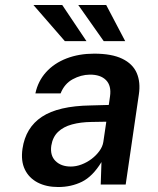

<svg xmlns="http://www.w3.org/2000/svg" viewBox="-20 -743 638 773"><path d="M214.5 10Q166.5 10 131.5 -8.2Q96.5 -26.5 80 -60.8Q63.5 -95 70.5 -144Q83 -229.5 149 -273Q215 -316.5 345 -318.5L418 -320.5L423 -355.5Q429 -398 406.8 -420.5Q384.5 -443 341 -442.5Q306 -442 272.8 -424Q239.5 -406 224 -367H122.5Q133 -416.5 165.5 -452.5Q198 -488.5 248 -507.8Q298 -527 359 -527Q430 -527 472.2 -506.5Q514.5 -486 530.5 -449Q546.5 -412 539 -362.5L486 0H385.5L388.5 -90.5Q353 -32.5 309.8 -11.2Q266.5 10 214.5 10ZM265 -72.5Q286.5 -72.5 308.2 -80.8Q330 -89 348.8 -103.2Q367.5 -117.5 380.2 -135Q393 -152.5 396 -171.5L408 -253L348.5 -252Q304.5 -251.5 269.8 -242Q235 -232.5 213.5 -211.8Q192 -191 186.5 -156.5Q181 -117 203.5 -94.8Q226 -72.5 265 -72.5ZM241 -577.5 114.5 -723H230.5L328 -577.5ZM397.5 -577.5 295 -723H407.5L484 -577.5Z"/></svg>

Font: Public Sans Thin SemiBold
Style: Italic
Weight: 600
Italic angle: -8°
Version: Version 2.001